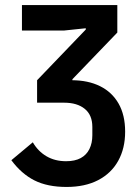

<svg xmlns="http://www.w3.org/2000/svg" viewBox="-20 -542 541 761"><path d="M244 199Q168 199 116.5 173Q65 147 25 93L110 22Q131 58 164.5 77.5Q198 97 242 97Q277 97 300 84.5Q323 72 334.5 48.5Q346 25 346 -6V-39Q346 -86 316 -110.5Q286 -135 234 -135H127V-224L320 -425V-430L234 -421H67V-522H445V-413L267 -228V-179L231 -224H264Q329 -224 376.5 -200.5Q424 -177 450 -131.5Q476 -86 476 -20Q476 46 448.5 95.5Q421 145 369 172Q317 199 244 199Z"/></svg>

Font: IBM Plex Sans SemiBold
Style: Regular
Weight: 600
Designer: Mike Abbink, Paul van der Laan, Pieter van Rosmalen
Foundry: Bold Monday
Version: Version 3.201